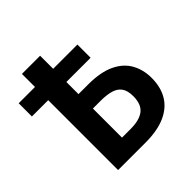

<svg xmlns="http://www.w3.org/2000/svg" viewBox="-188 -861 1008 1008"><g transform="rotate(-45 316.0 -357.0)"><path d="M123 0V-519H2V-617H123V-714H258V-617H438V-519H258V-429H328Q422 -429 479.5 -401.5Q537 -374 563.5 -326Q590 -278 590 -218Q590 -150 561.5 -101.5Q533 -53 474.5 -26.5Q416 0 326 0ZM322 -106Q388 -106 421 -132Q454 -158 454 -218Q454 -259 438 -281.5Q422 -304 391 -313Q360 -322 314 -322H258V-106Z"/></g></svg>

Font: Noto Sans Display SemiBold
Style: Regular
Weight: 600
Designer: Monotype Design Team
Foundry: Monotype Imaging Inc.
Version: Version 2.003